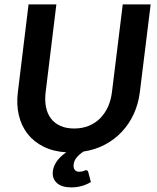

<svg xmlns="http://www.w3.org/2000/svg" viewBox="-20 -668 693 850"><path d="M360.4 85.4Q368.2 85.4 370.6 93.3L382.3 137.7Q366.7 147.9 344 154.8Q321.3 161.6 296.4 161.6Q254.9 161.6 234.1 144Q213.4 126.5 213.4 99.6Q213.4 74.7 228.3 50.8Q243.2 26.9 273.4 6.3Q216.3 2.9 173.1 -18.6Q129.9 -40 102.3 -75.2Q74.7 -110.4 63.5 -157.7Q52.2 -205.1 59.1 -260.3L106.4 -648.4H229.5L182.1 -260.3Q177.7 -223.6 183.6 -194.1Q189.5 -164.6 205.6 -143.3Q221.7 -122.1 247.6 -110.6Q273.4 -99.1 308.6 -99.1Q343.3 -99.1 372.1 -110.6Q400.9 -122.1 422.4 -143.3Q443.8 -164.6 457.5 -194.1Q471.2 -223.6 475.6 -260.3L523.4 -648.4H647L599.1 -260.3Q592.8 -208.5 572.3 -163.8Q551.8 -119.1 519.5 -84.7Q487.3 -50.3 444.3 -27.6Q401.4 -4.9 349.6 2.9Q332 14.2 318.8 30Q305.7 45.9 305.7 66.4Q305.7 77.6 312 85Q318.4 92.3 329.6 92.3Q337.4 92.3 342.3 91.3Q347.2 90.3 350.6 88.9Q354 87.4 356 86.4Q357.9 85.4 360.4 85.4Z"/></svg>

Font: Carlito
Style: Bold Italic
Weight: 700
Italic angle: -7°
Designer: Lukasz Dziedzic
Foundry: tyPoland Lukasz Dziedzic
Version: Version 1.104